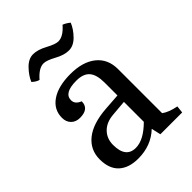

<svg xmlns="http://www.w3.org/2000/svg" viewBox="-206 -814 927 927"><g transform="rotate(-45 257.5 -350.0)"><path d="M189 8Q125 8 89.5 -24.5Q54 -57 54 -121.5Q54 -186 103.5 -226Q153 -266 248 -273L333 -279V-367Q333 -421 311.5 -445.5Q290 -470 243 -470Q158 -470 158 -421Q158 -394 191 -381Q191 -330 129 -330Q101 -330 84 -347Q67 -364 67 -392Q67 -448 114.5 -480.5Q162 -513 245.5 -513Q329 -513 377 -474.5Q425 -436 425 -367V-66Q450 -47 500 -37L496 0H347L336 -48Q277 8 189 8ZM149 -125Q149 -37 217 -37Q271 -37 333 -99V-235L252 -228Q204 -224 176.5 -196Q149 -168 149 -125ZM316 -665Q350 -665 387 -708Q405 -701 422 -687Q409 -655 381 -626.5Q353 -598 321 -598Q289 -598 250 -619.5Q211 -641 190 -641Q157 -641 120 -598Q103 -602 85 -619Q98 -650 126 -679Q154 -708 185.5 -708Q217 -708 256.5 -686.5Q296 -665 316 -665Z"/></g></svg>

Font: Cambo
Style: Regular
Weight: 400
Designer: Carolina Giovagnoli, Andres Torresi
Foundry: Carolina Giovagnoli, Andres Torresi
Version: Version 2.001